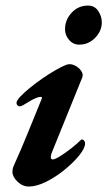

<svg xmlns="http://www.w3.org/2000/svg" viewBox="-20 -667 392 701"><path d="M85.7 14Q62.1 14 43.7 -4Q25.4 -21.9 25.4 -39.7Q25.4 -44.5 26.3 -49.7Q27.2 -55 30 -61.4Q58.7 -124.7 83.8 -187.2Q109 -249.6 132.6 -307.1Q135 -313.3 128.4 -313.3Q121 -313.3 110.1 -308.6Q99.3 -304 87.8 -297Q76.4 -290.1 65.2 -283.5Q52 -276.2 46.2 -280.3Q40.3 -284.3 40.3 -291.8Q40.3 -299.3 53.6 -313.7Q66.8 -328.1 88.1 -345.4Q109.4 -362.8 134.1 -380Q158.9 -397.1 182.2 -410.6Q205.5 -424.1 221.5 -430.2Q236.2 -435.9 251.8 -428.6Q267.4 -421.4 276.1 -408.7Q284.9 -396 280.5 -384.5L168.3 -107.8Q166.8 -103.9 166.1 -99.6Q165.4 -95.4 165.4 -92.7Q165.4 -89 167.6 -86.9Q169.8 -84.8 172.4 -84.8Q180.6 -84.8 199.5 -96.7Q218.3 -108.5 239.2 -124.7Q260.1 -141 274.2 -155Q277 -157.9 278.2 -157.9Q283.5 -157.9 287.1 -153.5Q290.7 -149.1 290.7 -143.8Q290.7 -126.2 269.3 -99.7Q247.8 -73.1 215.6 -47Q183.4 -20.8 148.5 -3.4Q113.6 14 85.7 14ZM269.2 -504Q247 -504 232.2 -521.3Q217.4 -538.6 217.4 -560.2Q217.4 -594.2 241.4 -620.4Q265.5 -646.6 301.5 -646.6Q325.5 -646.6 338.6 -627Q351.7 -607.3 351.7 -585.6Q351.7 -554.1 327.5 -529Q303.3 -504 269.2 -504Z"/></svg>

Font: EB Garamond
Style: Italic
Weight: 400
Italic angle: -17.2°
Designer: Georg Duffner and Octavio Pardo
Foundry: Georg Duffner
Version: Version 1.001